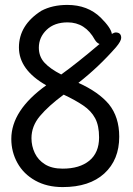

<svg xmlns="http://www.w3.org/2000/svg" viewBox="-20 -738 540 781"><path d="M235 23Q171 23 123.5 -3.5Q76 -30 51 -75Q26 -120 26 -173Q26 -289 168 -391Q57 -454 57 -545Q57 -636 148 -694Q193 -718 254 -718Q337 -718 390 -666Q432 -624 435 -600Q445 -606 450 -606Q473 -606 473 -584Q473 -571 452 -546Q382 -466 299 -401Q381 -364 423 -314Q465 -262 465 -182Q465 -88 404.5 -32.5Q344 23 235 23ZM235 -52Q304 -52 343.5 -84.5Q383 -117 383 -179Q383 -227 367 -257Q351 -287 318.5 -309Q286 -331 239 -353Q177 -307 142.5 -266Q108 -225 108 -176Q108 -144 121.5 -115.5Q135 -87 163 -69.5Q191 -52 235 -52ZM229 -435Q292 -480 385 -559Q374 -563 366 -576Q327 -647 255 -647Q201 -647 169.5 -616.5Q138 -586 138 -544Q138 -508 161 -483Q184 -458 229 -435Z"/></svg>

Font: LXGW WenKai Mono TC
Style: Bold
Weight: 700
Designer: LXGW / Fontworks Inc.
Foundry: LXGW / Fontworks Inc.
Version: Version 1.330